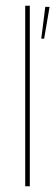

<svg xmlns="http://www.w3.org/2000/svg" viewBox="-20 -650 193 670"><path d="M68 0V-630H84V0ZM124 -515 138 -626H153L134 -515Z"/></svg>

Font: Alumni Sans Pinstripe
Style: Regular
Weight: 400
Designer: Robert E. Leuschke
Foundry: Robert E. Leuschke
Version: Version 1.010; ttfautohint (v1.8.4.7-5d5b)